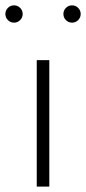

<svg xmlns="http://www.w3.org/2000/svg" viewBox="-33 -687 317 707"><path d="M102.3 0V-465.5H148.6V0ZM232.3 -603.6Q219.1 -603.6 209.8 -613Q200.5 -622.3 200.5 -635.5Q200.5 -648.6 209.8 -658Q219.1 -667.3 232.3 -667.3Q245.5 -667.3 254.8 -658Q264.1 -648.6 264.1 -635.5Q264.1 -622.3 254.8 -613Q245.5 -603.6 232.3 -603.6ZM18.6 -603.6Q5.5 -603.6 -3.9 -613Q-13.2 -622.3 -13.2 -635.5Q-13.2 -648.6 -3.9 -658Q5.5 -667.3 18.6 -667.3Q31.8 -667.3 41.1 -658Q50.5 -648.6 50.5 -635.5Q50.5 -622.3 41.1 -613Q31.8 -603.6 18.6 -603.6Z"/></svg>

Font: Spartan Light
Style: Regular
Weight: 300
Designer: Matt Bailey, Mirko Velimirovic
Foundry: Matt Bailey
Version: Version 1.005